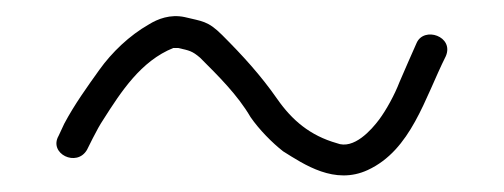

<svg xmlns="http://www.w3.org/2000/svg" viewBox="-20 -410 619 236"><path d="M87 -226 94 -240C98.7 -249.3 103 -257 107 -263C128.8 -297.3 153.3 -335.1 193 -351H199C212.8 -347.9 216.2 -347.4 226 -339C248.4 -316.6 272 -293.4 288 -266C298.5 -250.8 314.4 -234.6 328 -224C353.9 -207.8 391.4 -182.2 432 -201C485.3 -225.6 502 -289 528 -341C538.4 -365.3 501 -378 492 -357C483.9 -338.7 479.3 -328.3 471 -309C465.1 -293.6 454.8 -274.8 446 -263C436.7 -250.6 414.9 -225.6 394 -234C361 -243.4 339 -262.3 321 -288C300.5 -317.5 278.1 -341.9 253 -367C235.4 -384.6 228.4 -383.7 207 -389C189.2 -392.8 173.8 -386.7 163 -380C139.1 -366.4 117.5 -345.7 102 -324C87.3 -303.4 71.6 -281.7 59 -258L52 -243C39.5 -221.2 74.4 -203.9 87 -226Z"/></svg>

Font: Just Breathe
Style: Regular
Weight: 400
Foundry: Cannot Into Space Fonts
Version: Version 0.72